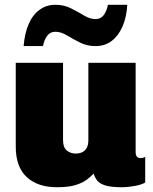

<svg xmlns="http://www.w3.org/2000/svg" viewBox="-20 -774 640 804"><path d="M218 10Q138 10 92 -32.5Q46 -75 46 -160V-511H244V-187Q244 -157 259.5 -144Q275 -131 297 -131Q312 -131 324 -136.5Q336 -142 343 -154.5Q350 -167 350 -187V-511H548V-138Q548 -123 554 -117.5Q560 -112 567 -112Q573 -112 577.5 -113Q582 -114 588 -117V-10Q575 -1 545.5 4.5Q516 10 490 10Q445 10 421 2.5Q397 -5 387 -18Q377 -31 372 -47Q360 -34 342.5 -21Q325 -8 296 1Q267 10 218 10ZM79 -581Q83 -633 99.5 -672Q116 -711 145 -732.5Q174 -754 212 -754Q248 -754 277.5 -739Q307 -724 332 -709Q357 -694 380 -694Q402 -694 414.5 -711Q427 -728 432 -754H513Q510 -702 493 -663Q476 -624 447.5 -602.5Q419 -581 380 -581Q344 -581 314.5 -596Q285 -611 260 -626Q235 -641 212 -641Q190 -641 177.5 -624Q165 -607 160 -581Z"/></svg>

Font: Chivo Mono Medium Black
Style: Regular
Weight: 900
Monospace: yes
Version: Version 1.008